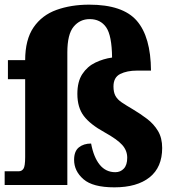

<svg xmlns="http://www.w3.org/2000/svg" viewBox="-26 -794 750 824"><path d="M465 10Q372 10 332 -25Q292 -60 292 -108Q292 -145 312.5 -161.5Q333 -178 365 -178Q376 -119 402 -87Q428 -55 469 -55Q491 -55 505.5 -70.5Q520 -86 520 -117Q520 -148 498.5 -172Q477 -196 423 -226Q361 -260 333.5 -296.5Q306 -333 306 -391Q306 -444 327.5 -476.5Q349 -509 383.5 -525.5Q418 -542 455 -547Q454 -642 429.5 -677Q405 -712 359 -712Q317 -712 290 -679.5Q263 -647 263 -569V0H-6V-59H55Q67 -59 74.5 -69.5Q82 -80 82 -120V-454H8V-536H82V-535Q82 -624 118 -676.5Q154 -729 216.5 -751.5Q279 -774 357 -774Q501 -774 561 -705Q621 -636 622 -491H562Q519 -491 490 -476.5Q461 -462 461 -423Q461 -398 469.5 -382.5Q478 -367 496.5 -354.5Q515 -342 544 -325Q576 -306 605 -284Q634 -262 652 -232Q670 -202 670 -159Q670 -76 616 -33Q562 10 465 10Z"/></svg>

Font: Noto Serif Lao SemiCondensed Black
Style: Regular
Weight: 900
Width: 4
Designer: Monotype Design Team
Foundry: Monotype Imaging Inc.
Version: Version 2.003; ttfautohint (v1.8.4.7-5d5b)